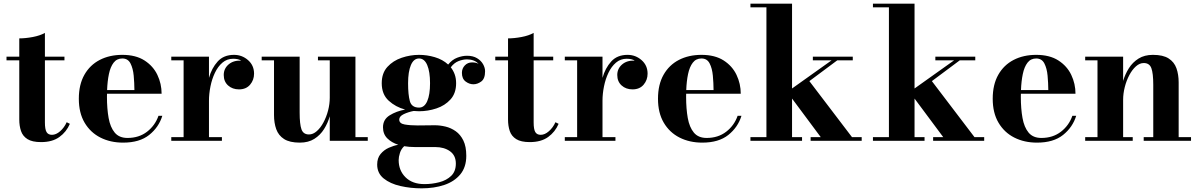

<svg xmlns="http://www.w3.org/2000/svg" viewBox="-20 -770 6559 1050"><path d="M362.1 -92.8Q343.3 -48.6 304.8 -20.8Q266.4 7.1 204.6 7.1Q156 7.1 130.2 -9.2Q104.5 -25.4 95 -53.3Q85.4 -81.3 85.4 -116.2V-439.9H15.6V-460H85.4V-560.1Q119.1 -560.1 159.2 -567.6Q199.2 -575.2 225.6 -590.1V-460H332.5V-439.9H225.6V-100.6Q225.6 -63 234.5 -47.9Q243.4 -32.7 264.2 -32.7Q286.6 -32.7 309 -52.4Q331.3 -72 344.7 -101.6Z M867.7 -136.7Q848.4 -74 795.8 -32Q743.2 10 653.3 10Q583.7 10 529.1 -17.7Q474.4 -45.4 442.7 -99Q411.1 -152.6 411.1 -230Q411.1 -307.4 441.5 -361Q471.9 -414.6 525.5 -442.3Q579.1 -470 648.9 -470Q722.4 -470 770 -439.5Q817.6 -408.9 840.7 -360.4Q863.8 -311.8 863.8 -257.3H565.2Q564.9 -248.8 564.9 -240Q564.9 -175.5 574 -124.9Q583 -74.2 607.3 -44.9Q631.6 -15.6 677.2 -15.6Q740 -15.6 784.1 -49.6Q828.1 -83.5 846.7 -136.7ZM648.9 -450.2Q618.9 -450.2 601.3 -427.1Q583.7 -404.1 575.6 -364.9Q567.4 -325.7 565.7 -277.3H715.1Q714.8 -315.9 711.2 -356Q707.5 -396 693.6 -423.1Q679.7 -450.2 648.9 -450.2Z M916.7 -20H984.1V-439.9H916.7V-460H1122.8V-344.2Q1137.7 -397.5 1170.4 -433.7Q1203.1 -470 1260 -470Q1303.7 -470 1336.5 -441.2Q1369.4 -412.4 1369.4 -367.2Q1369.4 -332.5 1347.7 -306.9Q1325.9 -281.2 1287.1 -281.2Q1251.2 -281.2 1227.4 -302.6Q1203.6 -324 1203.6 -359.9Q1203.6 -394.8 1230.1 -417.6Q1256.6 -440.4 1299.1 -438.5Q1283.2 -448.7 1254.9 -448.7Q1221.4 -448.7 1196.5 -427.5Q1171.6 -406.2 1155.3 -371.8Q1138.9 -337.4 1130.9 -297.1Q1122.8 -256.8 1122.8 -218.8V-20H1193.6V0H916.7Z M1618.7 -460V-153.8Q1618.7 -90.8 1628.7 -62.7Q1638.7 -34.7 1669.7 -34.7Q1692.1 -34.7 1712.6 -52.9Q1733.2 -71 1749.1 -100.8Q1765.1 -130.6 1774.3 -166.1Q1783.4 -201.7 1783.4 -236.3V-439.9H1718.8V-460H1923.8V-20H1991.2V0H1783.4V-134.3Q1772.7 -96.9 1752.1 -64Q1731.4 -31 1698.9 -10.5Q1666.3 10 1619.6 10Q1564.2 10 1533.6 -9.6Q1502.9 -29.3 1490.7 -63.5Q1478.5 -97.7 1478.5 -141.1V-439.9H1411.1V-460Z M2074.5 -74Q2074.5 -116.5 2110.8 -139.2Q2147.2 -161.9 2195.6 -170.9Q2143.6 -184.6 2105.6 -219.4Q2067.6 -254.2 2067.6 -314.9Q2067.6 -370.1 2098.6 -404.2Q2129.6 -438.2 2176.6 -454.1Q2223.6 -470 2271.7 -470Q2315.2 -470 2358 -457.3Q2400.9 -444.6 2430.9 -417Q2452.4 -443.8 2480.5 -454.5Q2508.5 -465.1 2533.9 -465.1Q2566.7 -465.1 2588.6 -451.9Q2610.6 -438.7 2621.7 -419.1Q2632.8 -399.4 2632.8 -380.4Q2632.8 -339.8 2612.1 -324.5Q2591.3 -309.1 2568.8 -309.1Q2546.6 -309.1 2526.4 -324.2Q2506.1 -339.4 2506.1 -371.6Q2506.1 -395.5 2521.9 -412.1Q2537.6 -428.7 2561.8 -428.7Q2586.9 -428.7 2597.4 -419.7Q2587.2 -432.6 2570.2 -439Q2553.2 -445.3 2533.9 -445.3Q2512 -445.3 2487.9 -436Q2463.9 -426.8 2445.1 -401.9Q2458.7 -385 2466.6 -363.3Q2474.4 -341.6 2474.4 -314.9Q2474.4 -260 2443.7 -226.2Q2413.1 -192.4 2366.5 -177Q2319.8 -161.6 2271.7 -161.6Q2256.6 -161.6 2241.9 -163.1Q2212.9 -157.5 2188.1 -145.8Q2163.3 -134 2163.3 -116Q2163.3 -94.5 2193.2 -89.2Q2223.1 -84 2264.4 -84Q2290.5 -84 2313.8 -84.5Q2337.2 -85 2358.2 -85Q2386.2 -85 2416.3 -77.8Q2446.3 -70.6 2472.2 -52.4Q2498 -34.2 2514 -1.6Q2530 31 2530 82Q2530 144 2497.4 183.5Q2464.8 222.9 2409.5 241.5Q2354.2 260 2285.9 260Q2225.3 260 2169.6 247.3Q2113.8 234.6 2078.2 205.9Q2042.7 177.2 2042.7 129.9Q2042.7 94.5 2061.2 72.3Q2079.6 50 2106.3 38.1Q2133.1 26.1 2158 21.7Q2121.6 10 2098 -13.4Q2074.5 -36.9 2074.5 -74ZM2211.7 -314.9Q2211.7 -252 2221.4 -216.8Q2231.2 -181.6 2271.7 -181.6Q2301 -181.6 2316.4 -216.8Q2331.8 -252 2331.8 -314.9Q2331.8 -377.9 2316.4 -414.1Q2301 -450.2 2271.7 -450.2Q2242.4 -450.2 2227.1 -414.1Q2211.7 -377.9 2211.7 -314.9ZM2160.2 105.2Q2160.2 162.6 2197.9 199.7Q2235.6 236.8 2301 236.8Q2342.8 236.8 2382.3 226.6Q2421.9 216.3 2447.4 191.8Q2472.9 167.2 2472.9 124.5Q2472.9 80.1 2440.9 57.1Q2408.9 34.2 2360.1 34.2H2248.8Q2217.8 34.2 2190.4 29.5Q2173.8 44.9 2167 66.8Q2160.2 88.6 2160.2 105.2Z M3034.9 -92.8Q3016.1 -48.6 2977.7 -20.8Q2939.2 7.1 2877.4 7.1Q2828.9 7.1 2803.1 -9.2Q2777.3 -25.4 2767.8 -53.3Q2758.3 -81.3 2758.3 -116.2V-439.9H2688.5V-460H2758.3V-560.1Q2792 -560.1 2832 -567.6Q2872.1 -575.2 2898.4 -590.1V-460H3005.4V-439.9H2898.4V-100.6Q2898.4 -63 2907.3 -47.9Q2916.3 -32.7 2937 -32.7Q2959.5 -32.7 2981.8 -52.4Q3004.2 -72 3017.6 -101.6Z M3068.8 -20H3136.2V-439.9H3068.8V-460H3274.9V-344.2Q3289.8 -397.5 3322.5 -433.7Q3355.2 -470 3412.1 -470Q3455.8 -470 3488.6 -441.2Q3521.5 -412.4 3521.5 -367.2Q3521.5 -332.5 3499.8 -306.9Q3478 -281.2 3439.2 -281.2Q3403.3 -281.2 3379.5 -302.6Q3355.7 -324 3355.7 -359.9Q3355.7 -394.8 3382.2 -417.6Q3408.7 -440.4 3451.2 -438.5Q3435.3 -448.7 3407 -448.7Q3373.5 -448.7 3348.6 -427.5Q3323.7 -406.2 3307.4 -371.8Q3291 -337.4 3283 -297.1Q3274.9 -256.8 3274.9 -218.8V-20H3345.7V0H3068.8Z M4034.9 -136.7Q4015.6 -74 3963 -32Q3910.4 10 3820.6 10Q3751 10 3696.3 -17.7Q3641.6 -45.4 3610 -99Q3578.4 -152.6 3578.4 -230Q3578.4 -307.4 3608.8 -361Q3639.2 -414.6 3692.7 -442.3Q3746.3 -470 3816.2 -470Q3889.6 -470 3937.3 -439.5Q3984.9 -408.9 4007.9 -360.4Q4031 -311.8 4031 -257.3H3732.4Q3732.2 -248.8 3732.2 -240Q3732.2 -175.5 3741.2 -124.9Q3750.2 -74.2 3774.5 -44.9Q3798.8 -15.6 3844.5 -15.6Q3907.2 -15.6 3951.3 -49.6Q3995.4 -83.5 4013.9 -136.7ZM3816.2 -450.2Q3786.1 -450.2 3768.6 -427.1Q3751 -404.1 3742.8 -364.9Q3734.6 -325.7 3732.9 -277.3H3882.3Q3882.1 -315.9 3878.4 -356Q3874.8 -396 3860.8 -423.1Q3846.9 -450.2 3816.2 -450.2Z M4084 -20H4171.4V-730H4084V-750H4311.5V-286.1L4527.6 -439.9H4425.3V-460H4643.6V-439.9H4558.6L4406.2 -326.4L4639.4 -20H4692.4V0H4413.1V-20H4468.5L4311.5 -231V-20H4366.2V0H4084Z M4753.9 -20H4841.3V-730H4753.9V-750H4981.4V-286.1L5197.5 -439.9H5095.2V-460H5313.5V-439.9H5228.5L5076.2 -326.4L5309.3 -20H5362.3V0H5083V-20H5138.4L4981.4 -231V-20H5036.1V0H4753.9Z M5865.5 -136.7Q5846.2 -74 5793.6 -32Q5741 10 5651.1 10Q5581.5 10 5526.9 -17.7Q5472.2 -45.4 5440.6 -99Q5408.9 -152.6 5408.9 -230Q5408.9 -307.4 5439.3 -361Q5469.7 -414.6 5523.3 -442.3Q5576.9 -470 5646.7 -470Q5720.2 -470 5767.8 -439.5Q5815.4 -408.9 5838.5 -360.4Q5861.6 -311.8 5861.6 -257.3H5563Q5562.7 -248.8 5562.7 -240Q5562.7 -175.5 5571.8 -124.9Q5580.8 -74.2 5605.1 -44.9Q5629.4 -15.6 5675 -15.6Q5737.8 -15.6 5781.9 -49.6Q5825.9 -83.5 5844.5 -136.7ZM5646.7 -450.2Q5616.7 -450.2 5599.1 -427.1Q5581.5 -404.1 5573.4 -364.9Q5565.2 -325.7 5563.5 -277.3H5712.9Q5712.6 -315.9 5709 -356Q5705.3 -396 5691.4 -423.1Q5677.5 -450.2 5646.7 -450.2Z M5914.6 -20H5981.9V-439.9H5914.6V-460H6122.1V-327.4Q6133.1 -364.5 6153.6 -397Q6174.1 -429.4 6206.4 -449.7Q6238.8 -470 6285.2 -470Q6340.6 -470 6371.1 -450.3Q6401.6 -430.7 6413.7 -396.6Q6425.8 -362.5 6425.8 -319.1V-20H6493.4V0H6234.6V-20H6286.9V-306.2Q6286.9 -369.1 6276.5 -397.2Q6266.1 -425.3 6234.9 -425.3Q6212.4 -425.3 6192 -407.1Q6171.6 -388.9 6155.9 -359.1Q6140.1 -329.3 6131.1 -293.8Q6122.1 -258.3 6122.1 -223.6V-20H6174.6V0H5914.6Z"/></svg>

Font: Bodoni* 11
Style: Bold
Weight: 700
Version: Version 2.000; ttfautohint (v1.8.1)